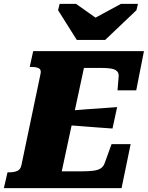

<svg xmlns="http://www.w3.org/2000/svg" viewBox="-56 -975 766 995"><path d="M342 -768H489L651 -922L659 -955H571L390 -857L478 -856L338 -955H253L245 -922ZM621 -228 574 0H-36L-17 -82H-7Q16 -82 33 -89Q50 -96 55 -119L154 -592Q159 -614 145.5 -621Q132 -628 108 -628H98L116 -710H690L650 -507H553L559 -579Q560 -597 550 -606.5Q540 -616 520 -619.5Q500 -623 470 -623H379L264 -87H365Q405 -87 429.5 -90.5Q454 -94 467.5 -103.5Q481 -113 487 -131L522 -228ZM310 -402Q350 -406 390 -408.5Q430 -411 470.5 -414Q511 -417 551 -420L527 -309Q488 -312 449.5 -314.5Q411 -317 372 -320.5Q333 -324 293 -326Z"/></svg>

Font: Roboto Serif 20pt ExtraBold
Style: Italic
Weight: 800
Italic angle: -10°
Version: Version 1.007